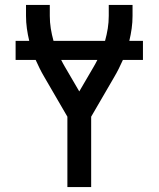

<svg xmlns="http://www.w3.org/2000/svg" viewBox="-20 -755 640 775"><path d="M252 0V-284L159 -444Q149 -461 140.5 -478Q132 -495 124 -513H43V-590H98Q92 -615 88.5 -640Q85 -665 85 -691V-735H181V-691Q181 -665 185 -640Q189 -615 196 -590H404Q411 -615 415 -640Q419 -665 419 -691V-735H515V-691Q515 -665 511.5 -640Q508 -615 502 -590H557V-513H476Q468 -495 459.5 -478Q451 -461 441 -444L348 -284V0ZM300 -386 359 -487Q362 -493 366 -499.5Q370 -506 373 -513H227Q230 -506 234 -499.5Q238 -493 241 -487Z"/></svg>

Font: Zed Mono Medium Extended
Style: Regular
Weight: 500
Width: 7
Monospace: yes
Designer: Belleve Invis
Foundry: Belleve Invis
Version: Version 1.0.0; ttfautohint (v1.8.4)